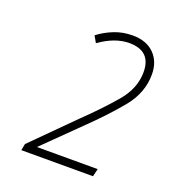

<svg xmlns="http://www.w3.org/2000/svg" viewBox="-91 -925 515 579"><g transform="rotate(20 166.5 -636.0)"><path d="M41 -416H271L277 -441H82L193 -550Q252 -607 292.5 -656.5Q333 -706 333 -765Q333 -806 308 -831Q283 -856 239 -856Q207 -856 179.5 -845Q152 -834 130 -817L142 -796Q191 -831 237 -831Q307 -831 307 -763Q307 -711 268.5 -665.5Q230 -620 172 -564L45 -437Z"/></g></svg>

Font: Noto Sans UI SemiCondensed Thin
Style: Italic
Weight: 250
Width: 4
Italic angle: -12°
Designer: Monotype Design Team
Foundry: Monotype Imaging Inc.
Version: Version 1.901